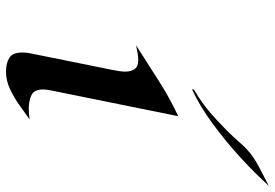

<svg xmlns="http://www.w3.org/2000/svg" viewBox="-153 -718 880 614"><g transform="rotate(90 287.0 -411.0)"><path d="M266.1 -108.9Q266.1 -80.1 284.4 -71.5Q302.7 -63 327.6 -63Q345.7 -63 362.3 -65.9Q340.3 -50.3 315.7 -32.7Q291 -15.1 264.2 -2.7Q237.3 9.8 209.5 9.8Q181.6 9.8 164.8 -1Q147.9 -11.7 147.9 -42Q147.9 -50.3 148.9 -58.3Q149.9 -66.4 151.9 -74.7L203.6 -330.6Q205.6 -340.8 207.3 -351.1Q209 -361.3 209 -371.6Q209 -389.6 200.9 -401.4Q192.9 -413.1 172.9 -413.1Q160.6 -413.1 148.7 -410.9Q136.7 -408.7 125 -406.2Q180.7 -441.4 236.3 -477.3Q292 -513.2 351.6 -541L269 -133.3Q266.1 -119.6 266.1 -108.9ZM574.2 -830.6Q535.6 -787.6 483.4 -739.7Q431.2 -691.9 374.5 -650.4Q317.9 -608.9 265.6 -585L266.6 -591.3Q309.1 -615.7 346.4 -648.7Q383.8 -681.6 417.5 -717.3Q427.7 -728 437.5 -739.5Q447.3 -751 458.5 -761.2Q481 -782.2 513.9 -799.1Q546.9 -815.9 574.2 -830.6Z"/></g></svg>

Font: Lugrasimo
Style: Regular
Weight: 400
Designer: The DocRepair Project, Astigmatic (AOETI)
Foundry: Google
Version: Version 1.001